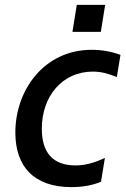

<svg xmlns="http://www.w3.org/2000/svg" viewBox="-20 -757 519 788"><path d="M295.1 -736.9 277.3 -626.1H393.8L411.6 -736.9ZM274.1 11C307.5 11 352.3 6.7 394.5 -11L410.5 -108.7C366.8 -88.8 330.3 -78.1 289.8 -78.1C197.1 -78.1 151.6 -130.7 151.6 -228.7C151.6 -362.2 235.8 -463.1 360.8 -463.1C393.1 -463.1 421.5 -456.3 459.5 -440.7L474.4 -531.6C439.3 -545.1 398.4 -552.6 356.5 -552.6C160.2 -552.6 43 -386.4 43 -213.1C43 -73.9 118.3 11 274.1 11Z"/></svg>

Font: TID UI Medium
Style: Italic
Weight: 500
Italic angle: -9.39999°
Designer: The TID Project Authors
Foundry: Bakken & Bæck
Version: Version 1.001;hotconv 1.0.109;makeotfexe 2.5.65596